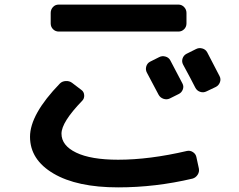

<svg xmlns="http://www.w3.org/2000/svg" viewBox="-20 -767 1040 834"><path d="M668.9 -355.5 618.2 -451.2Q611.3 -463.9 615.2 -478Q619.1 -492.2 631.8 -499L670.9 -518.6Q683.6 -525.4 698.2 -521.5Q712.9 -517.6 719.7 -504.9Q737.3 -471.7 772.5 -404.3Q779.3 -391.6 773.9 -377.9Q768.6 -364.3 755.9 -358.4L716.8 -338.9Q704.1 -333 689.9 -337.9Q675.8 -342.8 668.9 -355.5ZM831.1 -553.7Q843.8 -560.5 858.4 -556.6Q873 -552.7 879.9 -540Q916 -471.7 933.6 -436.5Q940.4 -423.8 935.5 -410.2Q930.7 -396.5 918 -389.6L877 -370.1Q863.3 -363.3 849.1 -368.2Q835 -373 828.1 -386.7Q811.5 -419.9 775.4 -486.3Q768.6 -499 772.9 -512.7Q777.3 -526.4 790 -533.2ZM790 -665Q790 -650.4 779.8 -640.1Q769.5 -629.9 754.9 -629.9H235.4Q220.7 -629.9 210.4 -640.1Q200.2 -650.4 200.2 -665V-710.9Q200.2 -725.6 210 -736.3Q219.7 -747.1 235.4 -747.1H754.9Q769.5 -747.1 779.8 -736.3Q790 -725.6 790 -710.9ZM493.2 46.9Q314.5 46.9 212.4 -13.2Q110.4 -73.2 110.4 -172.9Q110.4 -270.5 240.2 -404.3Q250 -414.1 265.6 -415Q281.2 -416 293 -407.2L334 -376Q344.7 -368.2 345.7 -353.5Q346.7 -338.9 336.9 -329.1Q247.1 -236.3 247.1 -186.5Q247.1 -134.8 311 -104Q375 -73.2 493.2 -73.2Q628.9 -73.2 792 -111.3Q805.7 -114.3 817.9 -106.4Q830.1 -98.6 833 -85L843.8 -35.2Q846.7 -20.5 838.4 -7.8Q830.1 4.9 816.4 8.8Q655.3 46.9 493.2 46.9Z"/></svg>

Font: Rounded-L Mgen+ 1m bold
Style: Bold
Weight: 700
Designer: [Source Han Sans]
Ryoko NISHIZUKA  (kana & ideographs); Paul D. Hunt (Latin, Greek & Cyrillic); Wenlong ZHANG  (bopomofo
Version: Version 1.059.20150602